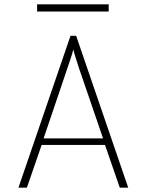

<svg xmlns="http://www.w3.org/2000/svg" viewBox="-20 -865 676 885"><path d="M464 -197H172L104 0H65L305 -700H331L571 0H532ZM353 -525 346 -545Q341 -561 331 -592Q321 -623 318 -637Q314 -620 303 -587.5Q292 -555 289 -546L282 -525L181 -227H455ZM151 -845H481V-812H151Z"/></svg>

Font: Overpass Thin
Style: Regular
Weight: 100
Designer: Delve Withrington, Thomas Jockin
Foundry: Delve Fonts
Version: Version 3.000;DELV;Overpass